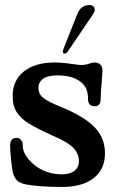

<svg xmlns="http://www.w3.org/2000/svg" viewBox="-20 -729 475 759"><path d="M82 0Q58 -5 47 -16Q35 -28 30 -51Q27 -67 23.5 -100Q20 -133 20 -154Q20 -169 26.5 -176.5Q33 -184 45 -184Q56 -184 63 -176Q70 -168 70 -154Q70 -130 86.5 -107.5Q103 -85 128 -68Q170 -40 225 -40Q257 -40 274.5 -54Q292 -68 292 -92Q292 -118 275 -139Q258 -160 214 -181Q200 -188 185 -194Q125 -222 95 -240Q65 -258 47.5 -283.5Q30 -309 30 -349Q30 -412 75 -447Q120 -482 195 -482Q227 -482 265 -476Q293 -472 301 -472Q318 -472 334 -478Q346 -482 354 -482Q371 -482 379 -471Q385 -464 385 -449L383 -416Q378 -366 378 -338Q378 -323 372 -316Q366 -309 354 -309Q341 -309 334.5 -316.5Q328 -324 328 -337Q328 -360 321.5 -376.5Q315 -393 298 -406Q281 -419 258.5 -425Q236 -431 206 -431Q170 -431 151 -418Q132 -405 132 -381Q132 -357 151 -342Q170 -327 222 -306Q310 -270 352.5 -227.5Q395 -185 395 -123Q395 -60 350.5 -25Q306 10 226 10Q183 10 145.5 7.5Q108 5 82 0ZM231 -536 285 -672Q293 -692 305 -700.5Q317 -709 333 -709Q348 -709 353 -698.5Q358 -688 348 -673L249 -527Q242 -517 235 -517Q230 -517 229 -522.5Q228 -528 231 -536Z"/></svg>

Font: Raigarh
Style: Regular
Weight: 400
Designer: jaikishan Patel
Foundry: MagicType
Version: Version 1.000;FEAKit 1.0